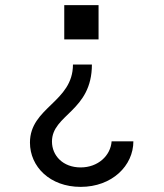

<svg xmlns="http://www.w3.org/2000/svg" viewBox="-20 -550 640 750"><path d="M339 -298H265C265 -151 97 -131 97 7C97 101 175 180 295 180C418 180 501 97 501 2H416C412 58 363 104 295 104C226 104 183 58 183 3C183 -103 339 -115 339 -298ZM365 -530H231V-396H365Z"/></svg>

Font: CommitMonoNiceRocks
Style: Regular
Weight: 400
Monospace: yes
Designer: Eigil Nikolajsen
Foundry: Eigil Nikolajsen
Version: Version 1.143